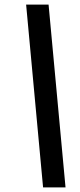

<svg xmlns="http://www.w3.org/2000/svg" viewBox="-20 -763 347 838"><path d="M168 55 94 -743H192L266 55Z"/></svg>

Font: Saira Condensed SemiBold
Style: Italic
Weight: 600
Width: 3
Italic angle: -12°
Designer: Hector Gatti with collaboration of the Omnibus-Type team
Foundry: Omnibus-Type
Version: Version 1.101